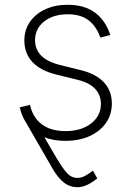

<svg xmlns="http://www.w3.org/2000/svg" viewBox="-20 -573 545 797"><path d="M111.8 -95.2Q161.1 -9.3 190.9 42.7Q220.7 94.7 239 121.1Q257.3 147.5 271 156.5Q284.7 165.5 301.3 165.5Q316.9 165.5 332.8 157.2Q348.6 148.9 365.7 135.3L383.8 167.5Q362.8 184.6 342.3 194.3Q321.8 204.1 301.8 204.1Q279.8 204.1 262 195.3Q244.1 186.5 228.3 168.9Q212.4 151.4 196.8 124.5L81.1 -76.2ZM251.5 11.7Q200.7 11.7 161.4 -4.4Q122.1 -20.5 96.9 -51.8Q71.8 -83 62 -127.4L104.5 -137.7Q116.7 -84 154.3 -56.4Q191.9 -28.8 251.5 -28.8Q317.4 -28.8 358.2 -60.5Q398.9 -92.3 398.9 -141.1Q398.9 -178.7 374.8 -204.3Q350.6 -230 302.2 -241.7L215.3 -263.2Q148.4 -279.3 114.7 -315.4Q81.1 -351.6 81.1 -404.8Q81.1 -448.7 104.2 -482.2Q127.4 -515.6 168 -534.4Q208.5 -553.2 261.2 -553.2Q307.6 -553.2 342.5 -538.6Q377.4 -523.9 401.1 -495.8Q424.8 -467.8 438 -427.7L396.5 -417Q381.3 -461.9 348.9 -487.8Q316.4 -513.7 261.2 -513.7Q201.2 -513.7 163.3 -483.9Q125.5 -454.1 125.5 -406.2Q125.5 -368.2 150.9 -342.3Q176.3 -316.4 229 -303.2L314 -282.2Q378.4 -266.6 411.4 -231.2Q444.3 -195.8 444.3 -143.1Q444.3 -97.7 419.9 -62.7Q395.5 -27.8 352.1 -8.1Q308.6 11.7 251.5 11.7Z"/></svg>

Font: Inter ExtraLight
Style: Regular
Weight: 250
Designer: Rasmus Andersson
Foundry: rsms
Version: Version 4.001;git-66647c0bb